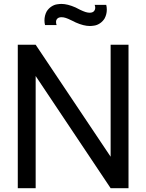

<svg xmlns="http://www.w3.org/2000/svg" viewBox="-20 -984 765 1004"><path d="M538.5 -933.5Q538.5 -909 527 -887.5Q517.5 -872 502.5 -862Q487.5 -852 472 -850Q465 -849 459.5 -848.5Q454 -848 450 -848Q418 -848 376 -866.5Q372 -869 365.8 -871.8Q359.5 -874.5 351.5 -878.5Q335.5 -886.5 324 -890.2Q312.5 -894 302 -894Q287.5 -894 280.2 -887Q273 -880 273 -869Q273 -861 276 -853H215.5Q212.5 -864 212.5 -877Q212.5 -902.5 224 -924Q233.5 -939.5 248.5 -949.5Q263.5 -959.5 279 -961.5Q286 -962.5 291.5 -963Q297 -963.5 301 -963.5Q333 -963.5 375 -945L399.5 -932.5Q415.5 -925 427 -921.2Q438.5 -917.5 449 -917.5Q463.5 -917.5 470.8 -925Q478 -932.5 478 -944Q478 -951 475 -958.5H535.5Q538.5 -948 538.5 -933.5ZM558.5 -164.5V-750H652V0H558.5L166.5 -586.5V0H73V-750H166.5Z"/></svg>

Font: Russisch Sans Medium
Style: Regular
Weight: 500
Width: 4
Designer: Michael Sharanda (font) & Cristiano Sobral (main changes)
Foundry: Michael Sharanda
Version: Version 2.00;September 8, 2020;FontCreator 13.0.0.2681 64-bi